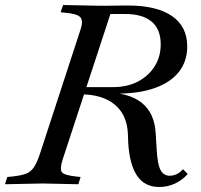

<svg xmlns="http://www.w3.org/2000/svg" viewBox="-52 -733 804 767"><path d="M584 14Q526 14 495.5 -31Q465 -76 460 -166L459 -197Q456 -274 406.5 -315Q357 -356 271 -356H262L271 -385H400Q456 -385 498.5 -407Q541 -429 565.5 -467.5Q590 -506 590 -556Q590 -616 554 -646.5Q518 -677 449 -677H389L199 -98Q186 -58 195 -45.5Q204 -33 251 -28L270 -26L261 3L118 0L-32 3L-23 -26L-2 -28Q34 -32 53 -39.5Q72 -47 84.5 -66.5Q97 -86 109 -123L271 -619Q281 -651 268.5 -664.5Q256 -678 209 -682L190 -684L200 -713L349 -710H363L454 -711Q571 -712 633.5 -670Q696 -628 696 -547Q696 -489 663.5 -447Q631 -405 569.5 -382.5Q508 -360 422 -359H360L362 -364Q462 -364 514 -322.5Q566 -281 570 -199L574 -135Q577 -78 589 -54.5Q601 -31 626 -31Q656 -31 679 -57L698 -38Q676 -13 646.5 0.5Q617 14 584 14Z"/></svg>

Font: Baskervville Medium
Style: Italic
Weight: 500
Italic angle: -18°
Version: Version 1.100